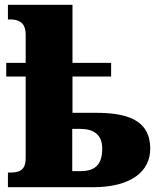

<svg xmlns="http://www.w3.org/2000/svg" viewBox="-20 -780 649 800"><path d="M368 0C529 0 606 -68 606 -160C606 -286 500 -310 377 -310H282V-461H443V-518H282V-760H13V-699H22C72 -699 87 -673 87 -636V-518H6V-461H87V-123C87 -83 75 -61 23 -61H13V0ZM281 -67V-243H314C368 -243 406 -221 406 -161C406 -93 375 -67 316 -67Z"/></svg>

Font: UArctic Serif Black
Style: Regular
Weight: 900
Designer: Customization by Puisto advertising & original work Monotype Design Team
Foundry: Monotype Imaging Inc.
Version: Version 2.004